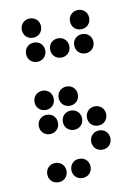

<svg xmlns="http://www.w3.org/2000/svg" viewBox="-79 -743 558 785"><g transform="rotate(-10 200.0 -350.0)"><path d="M100 -610C123 -610 140 -627 140 -650C140 -673 123 -690 100 -690C77 -690 60 -673 60 -650C60 -627 77 -610 100 -610ZM300 -610C323 -610 340 -627 340 -650C340 -673 323 -690 300 -690C277 -690 260 -673 260 -650C260 -627 277 -610 300 -610ZM100 -510C123 -510 140 -527 140 -550C140 -573 123 -590 100 -590C77 -590 60 -573 60 -550C60 -527 77 -510 100 -510ZM200 -510C223 -510 240 -527 240 -550C240 -573 223 -590 200 -590C177 -590 160 -573 160 -550C160 -527 177 -510 200 -510ZM300 -510C323 -510 340 -527 340 -550C340 -573 323 -590 300 -590C277 -590 260 -573 260 -550C260 -527 277 -510 300 -510ZM100 -310C123 -310 140 -327 140 -350C140 -373 123 -390 100 -390C77 -390 60 -373 60 -350C60 -327 77 -310 100 -310ZM200 -310C223 -310 240 -327 240 -350C240 -373 223 -390 200 -390C177 -390 160 -373 160 -350C160 -327 177 -310 200 -310ZM100 -210C123 -210 140 -227 140 -250C140 -273 123 -290 100 -290C77 -290 60 -273 60 -250C60 -227 77 -210 100 -210ZM200 -210C223 -210 240 -227 240 -250C240 -273 223 -290 200 -290C177 -290 160 -273 160 -250C160 -227 177 -210 200 -210ZM300 -210C323 -210 340 -227 340 -250C340 -273 323 -290 300 -290C277 -290 260 -273 260 -250C260 -227 277 -210 300 -210ZM300 -110C323 -110 340 -127 340 -150C340 -173 323 -190 300 -190C277 -190 260 -173 260 -150C260 -127 277 -110 300 -110ZM100 -10C123 -10 140 -27 140 -50C140 -73 123 -90 100 -90C77 -90 60 -73 60 -50C60 -27 77 -10 100 -10ZM200 -10C223 -10 240 -27 240 -50C240 -73 223 -90 200 -90C177 -90 160 -73 160 -50C160 -27 177 -10 200 -10Z"/></g></svg>

Font: TINY 5x3 80
Style: Regular
Weight: 200
Designer: Jack Halten Fahnestock
Foundry: Velvetyne Type Foundry
Version: Version 1.002;hotconv 1.0.109;makeotfexe 2.5.65596